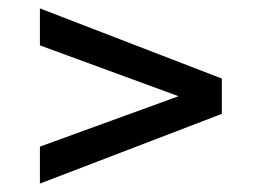

<svg xmlns="http://www.w3.org/2000/svg" viewBox="-20 -563 622 457"><path d="M75 -126V-214L405 -334L75 -455V-543L508 -376V-292Z"/></svg>

Font: Gantari Medium
Style: Regular
Weight: 500
Designer: Anugrah Pasau
Foundry: Lafontype
Version: Version 1.000; ttfautohint (v1.8.4.7-5d5b)